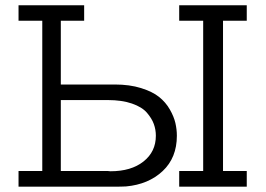

<svg xmlns="http://www.w3.org/2000/svg" viewBox="-20 -703 1001 723"><path d="M49.8 0V-59.1H139.2V-625H49.8V-683.1H296.9V-625H209V-384.8H412.1Q468.3 -384.8 511.2 -371.3Q554.2 -357.9 579.1 -337.9Q604 -317.9 619.4 -291Q634.8 -264.2 640.4 -240Q646 -215.8 646 -191.9Q646 -108.9 592.5 -58.8Q539.1 -8.8 455.1 -1Q439 0 405.8 0ZM209 -59.1H386.2Q387.2 -59.1 390.1 -58.6Q393.1 -58.1 396 -58.1Q474.1 -58.1 520.5 -95Q566.9 -131.8 566.9 -191.9Q566.9 -214.8 559.3 -235.8Q551.8 -256.8 533.4 -278.3Q515.1 -299.8 477.1 -313Q439 -326.2 386.2 -326.2H209ZM654.8 0V-59.1H745.1V-625H654.8V-683.1H909.2V-625H819.8V-59.1H909.2V0Z"/></svg>

Font: CMU Concrete
Style: Roman
Weight: 500
Version: Version 0.7.0